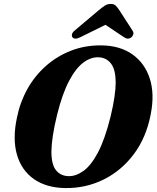

<svg xmlns="http://www.w3.org/2000/svg" viewBox="-20 -943 795 975"><path d="M495 -712.5Q589.5 -711.5 652.5 -666.8Q715.5 -622 740.5 -544.2Q765.5 -466.5 746 -366Q724 -247 660.8 -161.8Q597.5 -76.5 506.5 -31.5Q415.5 13.5 311 12Q215 10.5 152 -33.8Q89 -78 66 -158Q43 -238 66 -345.5Q81.5 -423.5 119 -490.8Q156.5 -558 213 -608Q269.5 -658 341 -685.8Q412.5 -713.5 495 -712.5ZM328 -48.5Q365 -47.5 403.5 -74.8Q442 -102 477.2 -168.2Q512.5 -234.5 541.5 -351Q555 -407 561.2 -450Q567.5 -493 567.5 -525.5Q567 -589.5 543.8 -620Q520.5 -650.5 481.5 -652Q442.5 -654 404 -625.8Q365.5 -597.5 331 -532.5Q296.5 -467.5 270 -360.5Q255 -299 248.2 -253Q241.5 -207 241 -173.5Q241 -108 264.2 -78.8Q287.5 -49.5 328 -48.5ZM391 -755.5Q360.5 -739.5 348.5 -753Q343.5 -759 345.5 -768.8Q347.5 -778.5 361 -789.5L482.5 -892Q499.5 -906 512.5 -914.5Q525.5 -923 542.5 -923Q559 -923 567.5 -914.5Q576 -906 585.5 -892L653 -787.5Q660 -777 656.5 -767.5Q653 -758 646 -752.5Q628 -740 607.5 -755.5L515.5 -817Z"/></svg>

Font: Fraunces 72pt Soft
Style: Bold Italic
Weight: 700
Italic angle: -16°
Version: Version 1.000;[b76b70a41]